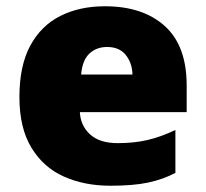

<svg xmlns="http://www.w3.org/2000/svg" viewBox="-20 -583 658 613"><path d="M315 -563Q436 -563 506 -500Q576 -437 576 -310V-225H235Q237 -182 267.5 -154Q298 -126 356 -126Q408 -126 451 -136Q494 -146 540 -168V-31Q500 -10 452.5 0Q405 10 333 10Q249 10 183.5 -19.5Q118 -49 80 -112Q42 -175 42 -273Q42 -373 76.5 -437Q111 -501 172.5 -532Q234 -563 315 -563ZM322 -433Q288 -433 265.5 -412Q243 -391 239 -345H403Q402 -382 381.5 -407.5Q361 -433 322 -433Z"/></svg>

Font: Noto Sans Georgian Black
Style: Regular
Weight: 900
Designer: Monotype Design Team, Akaki Razmadze
Foundry: Google LLC
Version: Version 2.005; ttfautohint (v1.8.4.7-5d5b)